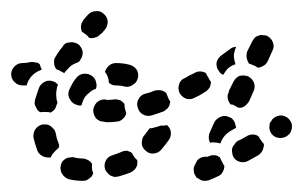

<svg xmlns="http://www.w3.org/2000/svg" viewBox="-40 -304 543 344"><path d="M307 -1Q307 3 308 7Q310 11 312 14Q315 16 319 18Q322 20 327 20Q331 20 334 19Q342 16 350 12Q356 10 359 4Q362 -1 362 -7Q360 -9 359 -12Q356 -17 354 -22Q353 -23 352 -23Q351 -24 349 -25Q346 -26 342 -26Q338 -26 334 -24Q333 -24 332 -23Q325 -24 319 -21Q313 -18 311 -12L309 -8Q307 -5 307 -1ZM115 19Q112 20 108 20Q95 20 83 17Q75 14 71 7Q67 0 69 -8Q70 -12 72 -15Q75 -18 78 -20Q82 -22 86 -22Q90 -23 93 -22Q100 -20 108 -20Q112 -20 116 -18Q119 -17 122 -14Q123 -13 124 -12Q124 -11 125 -10Q124 -3 126 4Q127 5 127 6Q126 8 125 11Q124 13 122 14Q119 17 115 19ZM201 0Q203 -2 205 -6Q206 -9 206 -11Q206 -14 206 -17Q200 -22 197 -29Q196 -30 195 -31Q191 -33 187 -34Q182 -34 178 -32Q171 -29 162 -26Q154 -24 150 -17Q146 -10 148 -2Q149 2 152 5Q154 8 157 10Q161 12 165 13Q169 13 173 12Q184 9 194 5Q198 3 201 0ZM429 -32Q431 -35 432 -39Q432 -41 433 -43Q433 -45 432 -47Q430 -49 428 -52Q425 -56 423 -60Q418 -63 413 -63Q407 -63 402 -60Q394 -55 385 -51Q382 -49 380 -45Q377 -42 376 -38Q375 -35 376 -31Q376 -27 378 -23Q382 -16 390 -14Q398 -12 405 -16Q414 -21 423 -26Q426 -28 429 -32ZM20 -57Q19 -65 23 -72Q28 -79 36 -81Q40 -81 44 -81Q48 -80 51 -78Q54 -75 57 -72Q59 -69 60 -65Q61 -57 64 -50Q65 -47 66 -44Q66 -41 65 -39Q59 -34 54 -28Q52 -25 51 -22Q43 -21 37 -24Q30 -27 27 -34Q23 -45 20 -57ZM266 -68Q265 -75 259 -80Q256 -79 253 -79Q251 -79 248 -79Q243 -77 238 -76Q233 -74 228 -74Q223 -67 219 -62Q216 -59 215 -55Q214 -51 214 -47Q214 -43 216 -40Q218 -36 221 -34Q227 -28 236 -29Q244 -30 249 -36Q256 -44 263 -54Q267 -60 266 -68ZM337 -48Q336 -49 336 -50Q336 -50 335 -51Q334 -55 334 -59Q334 -63 336 -67L344 -85Q348 -92 356 -95Q363 -98 371 -94Q375 -93 377 -90Q380 -87 381 -83Q382 -81 382 -79Q383 -77 383 -75Q378 -72 374 -70Q367 -66 362 -60Q357 -54 355 -47Q348 -49 340 -49Q339 -49 337 -48ZM480 -66Q482 -70 483 -74Q483 -78 483 -81Q482 -85 479 -89Q475 -95 466 -97Q458 -98 451 -93Q448 -91 446 -87Q443 -84 443 -80Q442 -76 443 -72Q444 -68 446 -65Q451 -58 459 -57Q467 -56 474 -60L475 -61Q478 -63 480 -66ZM152 -85Q149 -85 146 -86Q138 -86 132 -92Q127 -99 127 -107Q128 -115 134 -121Q140 -126 148 -126Q150 -125 152 -125Q159 -125 166 -126Q170 -126 173 -125Q177 -124 180 -121Q181 -120 182 -119Q183 -118 183 -117Q183 -111 185 -105Q186 -103 186 -101Q185 -95 180 -91Q175 -86 168 -86Q160 -85 152 -85ZM258 -108Q261 -110 263 -114Q264 -116 264 -118Q265 -120 265 -122Q263 -125 262 -127Q260 -132 258 -137Q254 -141 249 -142Q244 -143 238 -142Q229 -138 220 -136Q212 -134 208 -126Q204 -119 207 -111Q209 -103 216 -99Q223 -95 231 -97Q241 -100 252 -104Q255 -105 258 -108ZM62 -146Q62 -149 64 -152Q62 -154 60 -156Q58 -157 56 -158Q48 -161 41 -158Q33 -154 30 -147Q26 -136 23 -126Q22 -122 22 -118Q23 -114 25 -111Q26 -108 28 -106Q30 -104 32 -103Q40 -104 48 -103Q49 -103 50 -102Q51 -102 51 -103Q52 -103 52 -103Q55 -105 58 -108Q60 -111 61 -115Q62 -118 63 -120Q61 -125 61 -130Q60 -138 62 -146ZM370 -139V-141L378 -157Q382 -165 389 -168Q397 -170 405 -167Q412 -163 415 -156Q418 -148 414 -140L407 -124L406 -122Q404 -119 401 -116Q398 -113 395 -112Q393 -111 391 -111Q389 -111 387 -111Q384 -113 380 -115Q377 -117 373 -117Q369 -122 368 -128Q367 -134 370 -139ZM86 -125Q81 -132 83 -140Q84 -144 86 -147Q91 -158 98 -166Q104 -172 112 -172Q120 -172 126 -167Q131 -163 132 -157Q134 -151 132 -145Q125 -143 119 -137Q112 -132 109 -124Q107 -120 106 -115Q104 -115 102 -115Q100 -115 98 -116Q90 -118 86 -125ZM333 -144Q336 -147 337 -151Q337 -153 338 -155Q338 -157 337 -159Q335 -161 334 -164Q331 -168 329 -173Q324 -176 318 -176Q313 -176 308 -173Q299 -169 291 -164Q283 -161 281 -153Q278 -145 282 -137Q286 -130 294 -127Q302 -125 309 -129Q318 -133 327 -139Q331 -141 333 -144ZM155 -156Q158 -153 161 -152Q164 -151 167 -151Q176 -151 183 -149Q191 -147 198 -152Q205 -156 207 -164Q209 -172 205 -179Q200 -186 192 -188Q181 -191 168 -191Q161 -191 156 -187Q150 -182 148 -175Q150 -173 151 -171Q155 -163 155 -156ZM18 -169Q24 -175 32 -178Q34 -179 35 -180Q33 -183 32 -186Q32 -188 31 -189Q28 -192 24 -192Q20 -193 16 -193Q8 -191 0 -191Q-8 -191 -14 -185Q-20 -179 -20 -171Q-20 -163 -14 -157Q-8 -151 0 -151Q4 -151 8 -151Q8 -153 9 -155Q12 -163 18 -169ZM348 -192Q350 -200 357 -205Q364 -210 372 -216Q374 -218 377 -219Q380 -220 383 -220Q380 -213 379 -206Q379 -197 382 -189Q373 -186 367 -180Q363 -175 360 -170Q357 -171 355 -173Q353 -175 352 -177Q347 -183 348 -192ZM94 -190Q98 -192 101 -193Q103 -195 104 -197Q109 -204 108 -212Q106 -220 100 -225Q96 -227 92 -228Q89 -229 85 -228Q81 -228 77 -226Q74 -224 72 -220Q65 -212 60 -203Q56 -198 57 -191Q57 -185 61 -180Q63 -179 64 -179Q70 -176 75 -173Q78 -177 82 -181Q87 -187 94 -190ZM403 -212 412 -230Q414 -233 416 -236Q419 -239 423 -240Q427 -242 431 -241Q435 -241 438 -240Q446 -236 449 -228Q452 -220 448 -213L440 -195Q438 -191 435 -188Q432 -186 428 -184Q427 -184 425 -183Q423 -183 421 -183Q418 -186 414 -187Q410 -189 406 -190Q403 -195 402 -200Q401 -206 403 -212ZM106 -262Q108 -266 110 -269Q115 -275 118 -278Q124 -284 132 -284Q140 -285 146 -279Q152 -274 153 -266Q153 -257 148 -251L143 -245Q142 -245 142 -244Q141 -244 141 -243Q140 -243 140 -243Q136 -238 131 -237Q126 -235 120 -236Q117 -240 113 -243Q110 -245 107 -247Q106 -248 106 -250Q105 -252 105 -255Q105 -258 106 -262Z"/></svg>

Font: FRB American Cursive Dashed
Style: Bold Italic
Weight: 700
Italic angle: -25°
Version: Version 2.0;Modular Font Editor K font №1